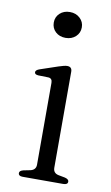

<svg xmlns="http://www.w3.org/2000/svg" viewBox="-81 -729 447 772"><g transform="rotate(10 143.0 -343.0)"><path d="M141 -580Q116 -580 100 -595Q84 -610 84 -633Q84 -655.5 100 -670.5Q116 -685.5 141 -685.5Q166 -685.5 182.2 -670.2Q198.5 -655 198.5 -633Q198.5 -610 182.2 -595Q166 -580 141 -580ZM187.5 -450V-58Q187.5 -36 209.5 -31.5L236 -26.5Q252.5 -22.5 252.5 -12.5Q252.5 0 234 0H68.5Q51 0 51 -12.5Q51 -22 67 -26L94.5 -31.5Q117 -36.5 117 -58V-392Q117 -410.5 101 -411.5L59.5 -412.5Q44.5 -413.5 44.5 -423Q44.5 -432 61 -437.5L133.5 -462Q157 -470 168 -470Q187.5 -470 187.5 -450Z"/></g></svg>

Font: Fraunces 9pt Light
Style: Regular
Weight: 300
Version: Version 1.000;[0bf87f6ff]